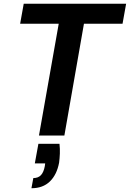

<svg xmlns="http://www.w3.org/2000/svg" viewBox="-20 -720 690 1020"><path d="M187 0 292 -594H87L106 -700H650L631 -594H426L322 0ZM147 280 157 226Q183 226 197.5 210.5Q212 195 218 163L220 148H165L184 44H296Q299 71 298 96Q297 121 294 144Q282 208 245 244Q208 280 147 280Z"/></svg>

Font: DM Sans 24pt
Style: Bold Italic
Weight: 700
Italic angle: -10°
Designer: Colophon Foundry, Jonny Pinhorn
Foundry: Colophon Foundry
Version: Version 4.004;gftools[0.9.30]